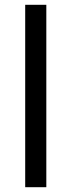

<svg xmlns="http://www.w3.org/2000/svg" viewBox="-20 -780 298 800"><path d="M173 0H85V-760H173Z"/></svg>

Font: Noto Sans Ugaritic
Style: Regular
Weight: 400
Designer: Monotype Design Team
Foundry: Monotype Imaging Inc.
Version: Version 2.001; ttfautohint (v1.8.4.7-5d5b)